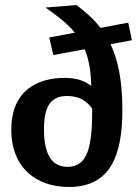

<svg xmlns="http://www.w3.org/2000/svg" viewBox="-20 -732 554 764"><path d="M490 -642 380 -621C351 -659 317 -687 284 -712L161 -702C206 -670 246 -641 278 -602L176 -583L192 -513L317 -536C333 -498 342 -450 343 -390C317 -410 287 -422 236 -422C132 -422 25 -374 25 -216C25 -61 128 12 254 12C420 12 467 -113 467 -297C467 -412 449 -495 420 -556L505 -572ZM246 -350C298 -350 325 -329 347 -300C347 -155 332 -68 249 -68C190 -68 155 -112 155 -217C155 -306 180 -350 246 -350Z"/></svg>

Font: CantoraOne
Style: Regular
Weight: 400
Designer: Pablo Impallari, Rodrigo Fuenzalida
Foundry: Pablo Impallari
Version: Version 1.001